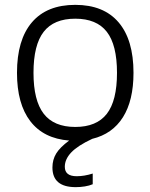

<svg xmlns="http://www.w3.org/2000/svg" viewBox="-20 -570 620 791"><path d="M118 -270Q118 -156 160 -101.5Q202 -47 290 -47Q378 -47 420 -101Q462 -155 462 -270Q462 -385 420 -439Q378 -493 290 -493Q202 -493 160 -439Q118 -385 118 -270ZM292 201Q196 201 196 120Q196 88 211.5 62.5Q227 37 265 9Q160 1 105 -70.5Q50 -142 50 -270Q50 -406 111.5 -478Q173 -550 290 -550Q407 -550 468.5 -478Q530 -406 530 -270Q530 -156 486.5 -87Q443 -18 360 2Q300 30 273.5 58Q247 86 247 117Q247 156 296 156Q327 156 362 145V189Q348 195 329.5 198Q311 201 292 201Z"/></svg>

Font: EncodeSans
Style: Light
Weight: 300
Designer: Pablo Impallari, Andres Torresi
Foundry: Pablo Impallari, Andres Torresi
Version: Version 1.000; ttfautohint (v1.4.1)